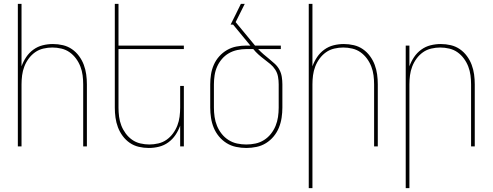

<svg xmlns="http://www.w3.org/2000/svg" viewBox="-20 -755 2540 990"><path d="M72 0V-735H91V-413Q100 -438 115 -460.5Q130 -483 152 -499Q174 -515 200 -521.5Q226 -528 253 -528Q279 -528 304.5 -522Q330 -516 351 -501.5Q372 -487 387.5 -466Q403 -445 412 -421Q421 -397 424.5 -371.5Q428 -346 428 -320V0H409V-320Q409 -343 406 -366.5Q403 -390 394.5 -412Q386 -434 372 -453Q358 -472 339 -485.5Q320 -499 296.5 -504.5Q273 -510 250 -510Q227 -510 203.5 -504.5Q180 -499 161 -485.5Q142 -472 128 -453Q114 -434 105.5 -412Q97 -390 94 -366.5Q91 -343 91 -320V0Z M747 8Q721 8 695.5 2Q670 -4 649 -18.5Q628 -33 612.5 -54Q597 -75 588 -99Q579 -123 575.5 -148.5Q572 -174 572 -200V-735H591V-520H928V-502H591V-200Q591 -177 594 -153.5Q597 -130 605.5 -108Q614 -86 628 -67Q642 -48 661 -34.5Q680 -21 703.5 -15.5Q727 -10 750 -10Q773 -10 796.5 -15.5Q820 -21 839 -34.5Q858 -48 872 -67Q886 -86 894.5 -108Q903 -130 906 -153.5Q909 -177 909 -200V-312H928V0H909V-107Q900 -82 885 -59.5Q870 -37 848 -21Q826 -5 800 1.5Q774 8 747 8Z M1250 8Q1224 8 1197.5 2.5Q1171 -3 1148.5 -17Q1126 -31 1109 -51.5Q1092 -72 1082 -96.5Q1072 -121 1068 -147.5Q1064 -174 1064 -200V-320Q1064 -346 1068 -371.5Q1072 -397 1082.5 -421Q1093 -445 1110.5 -464.5Q1128 -484 1150.5 -497Q1173 -510 1198.5 -515Q1224 -520 1250 -520H1271L1182 -628H1169Q1182 -654 1195.5 -681Q1209 -708 1222 -735H1242L1195 -641L1295 -520H1428V-502H1311Q1324 -488 1338.5 -475.5Q1353 -463 1368 -451Q1383 -439 1397.5 -425.5Q1412 -412 1421 -395Q1430 -378 1433 -358.5Q1436 -339 1436 -320V-200Q1436 -174 1432 -147.5Q1428 -121 1418 -96.5Q1408 -72 1391 -51.5Q1374 -31 1351.5 -17Q1329 -3 1302.5 2.5Q1276 8 1250 8ZM1250 -10Q1274 -10 1297.5 -15Q1321 -20 1341.5 -33Q1362 -46 1377 -65Q1392 -84 1401 -106Q1410 -128 1413.5 -152Q1417 -176 1417 -200V-320Q1417 -340 1413.5 -359.5Q1410 -379 1399.5 -395.5Q1389 -412 1374 -424.5Q1359 -437 1343 -449Q1327 -461 1312.5 -474Q1298 -487 1286 -502H1250Q1227 -502 1203.5 -497Q1180 -492 1160 -480.5Q1140 -469 1124.5 -451Q1109 -433 1099.5 -411.5Q1090 -390 1086.5 -366.5Q1083 -343 1083 -320V-200Q1083 -176 1086.5 -152Q1090 -128 1099 -106Q1108 -84 1123 -65Q1138 -46 1158.5 -33Q1179 -20 1202.5 -15Q1226 -10 1250 -10Z M1572 215V-735H1591V-413Q1600 -438 1615 -460.5Q1630 -483 1652 -499Q1674 -515 1700 -521.5Q1726 -528 1753 -528Q1779 -528 1804.5 -522Q1830 -516 1851 -501.5Q1872 -487 1887.5 -466Q1903 -445 1912 -421Q1921 -397 1924.5 -371.5Q1928 -346 1928 -320V0H1909V-320Q1909 -343 1906 -366.5Q1903 -390 1894.5 -412Q1886 -434 1872 -453Q1858 -472 1839 -485.5Q1820 -499 1796.5 -504.5Q1773 -510 1750 -510Q1727 -510 1703.5 -504.5Q1680 -499 1661 -485.5Q1642 -472 1628 -453Q1614 -434 1605.5 -412Q1597 -390 1594 -366.5Q1591 -343 1591 -320V215Z M2072 215V-520H2091V-413Q2100 -438 2115 -460.5Q2130 -483 2152 -499Q2174 -515 2200 -521.5Q2226 -528 2253 -528Q2279 -528 2304.5 -522Q2330 -516 2351 -501.5Q2372 -487 2387.5 -466Q2403 -445 2412 -421Q2421 -397 2424.5 -371.5Q2428 -346 2428 -320V0H2409V-320Q2409 -343 2406 -366.5Q2403 -390 2394.5 -412Q2386 -434 2372 -453Q2358 -472 2339 -485.5Q2320 -499 2296.5 -504.5Q2273 -510 2250 -510Q2227 -510 2203.5 -504.5Q2180 -499 2161 -485.5Q2142 -472 2128 -453Q2114 -434 2105.5 -412Q2097 -390 2094 -366.5Q2091 -343 2091 -320V215Z"/></svg>

Font: Iosevka Term Curly Thin
Style: Regular
Weight: 100
Designer: Belleve Invis
Foundry: Belleve Invis
Version: Version 32.3.0